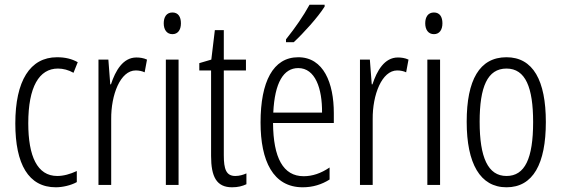

<svg xmlns="http://www.w3.org/2000/svg" viewBox="-20 -785 2381 815"><path d="M217 10C245 10 281 2 306 -12V-59C278 -46 250 -38 223 -38C138 -38 100 -122 100 -262C100 -416 146 -494 226 -494C248 -494 271 -488 292 -476L310 -521C285 -535 257 -542 222 -542C107 -542 45 -441 45 -261C45 -88 101 10 217 10Z M559 -541C502 -541 470 -485 451 -427H448L440 -532H398V0H452V-279C451 -383 491 -486 556 -486C570 -486 584 -483 594 -478L604 -532C589 -539 573 -541 559 -541Z M712 -732C687 -732 675 -713 675 -686C675 -659 688 -640 712 -640C735 -640 748 -658 748 -686C748 -713 737 -732 712 -732ZM738 -532H684V0H738Z M979 -38C940 -38 930 -67 930 -126V-486H1024V-532H930V-657H892L877 -532L826 -517V-486H876V-123C876 -35 899 10 965 10C990 10 1009 5 1026 -3V-49C1013 -43 996 -38 979 -38Z M1358 -757V-765H1294C1267 -716 1236 -671 1194 -618V-606H1227C1267 -643 1329 -711 1358 -757ZM1246 -542C1139 -542 1086 -438 1086 -265C1086 -102 1139 10 1265 10C1308 10 1346 -2 1379 -23V-74C1342 -49 1306 -37 1269 -37C1182 -37 1140 -115 1139 -263H1397V-305C1397 -432 1354 -542 1246 -542ZM1246 -496C1318 -496 1348 -410 1347 -307H1140C1146 -435 1184 -496 1246 -496Z M1669 -541C1612 -541 1580 -485 1561 -427H1558L1550 -532H1508V0H1562V-279C1561 -383 1601 -486 1666 -486C1680 -486 1694 -483 1704 -478L1714 -532C1699 -539 1683 -541 1669 -541Z M1822 -732C1797 -732 1785 -713 1785 -686C1785 -659 1798 -640 1822 -640C1845 -640 1858 -658 1858 -686C1858 -713 1847 -732 1822 -732ZM1848 -532H1794V0H1848Z M2297 -267C2297 -443 2243 -542 2130 -542C2015 -542 1961 -445 1961 -268C1961 -91 2018 10 2130 10C2243 10 2297 -90 2297 -267ZM2016 -268C2016 -416 2049 -494 2130 -494C2211 -494 2243 -413 2243 -267C2243 -112 2208 -38 2130 -38C2051 -38 2016 -117 2016 -268Z"/></svg>

Font: Noto Sans Devanagari ExtraCondensed Light
Style: Regular
Weight: 300
Width: 2
Designer: Jelle Bosma - Monotype Design Team
Foundry: Monotype Imaging Inc.
Version: Version 2.004